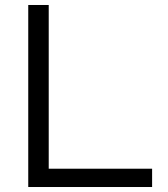

<svg xmlns="http://www.w3.org/2000/svg" viewBox="-20 -750 674 770"><path d="M93.3 0V-730H175.4V-73.4H590V0Z"/></svg>

Font: M PLUS 1 Thin
Style: Regular
Weight: 100
Designer: Coji Morishita
Foundry: UNDERFOREST DESIGN
Version: Version 1.001